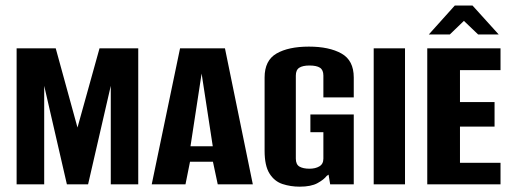

<svg xmlns="http://www.w3.org/2000/svg" viewBox="-20 -671 1862 699"><path d="M40.5 0V-495H182.9L262.1 -206.7L342.3 -495H483.3V0H383.3V-358.6L300.7 0H223.5L140.9 -358.6V0Z M532.4 0 635.5 -495H799L900.4 0H772.7L755.2 -82.3H671.8L655.3 0ZM673.5 -138.5H754.6L714 -403.2Z M1070.9 8.6Q1038.1 8.6 1008.6 -1Q979.1 -10.7 961.2 -39.2Q943.3 -67.6 943.3 -122.1V-388.9Q943.3 -451.1 986.8 -476.2Q1030.4 -501.3 1104.5 -501.3Q1178.4 -501.3 1223.1 -476.2Q1267.9 -451.2 1267.9 -388.9V-316.3H1157.3V-395.8Q1157.3 -416.3 1144.9 -424.4Q1132.6 -432.5 1106.6 -432.5Q1082 -432.5 1069.5 -424.4Q1057 -416.3 1057 -395.8V-93.5Q1057 -72.3 1070.3 -64.5Q1083.7 -56.8 1106.6 -56.8Q1128.4 -56.8 1142.8 -65.4Q1157.3 -74 1157.3 -93.5V-189.6H1110V-254.3H1267.9V0H1182L1176.2 -35.3Q1174.3 -34.1 1172.6 -32.7Q1170.8 -31.4 1169.2 -30.5Q1159.4 -17.2 1135.9 -4.3Q1112.5 8.6 1070.9 8.6Z M1340.5 0V-495H1454.5V0Z M1535.5 0V-495H1802.2V-415.6H1654.6V-299.3H1780.5V-210.1H1654.6V-78.3H1802.2V0ZM1541.2 -545.6 1635.7 -650.8H1700.3L1795.5 -545.6H1720.6L1668.9 -595L1617.7 -545.6Z"/></svg>

Font: Alumni Sans SC Thin
Style: Regular
Weight: 100
Designer: Robert E. Leuschke
Foundry: Robert E. Leuschke
Version: Version 1.018